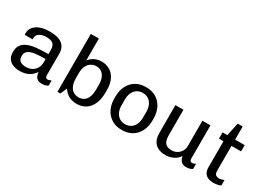

<svg xmlns="http://www.w3.org/2000/svg" viewBox="-25 -1389 2813 2069"><g transform="rotate(30 1382.0 -355.0)"><path d="M210 10Q169 10 131.5 -3Q94 -16 70.5 -47.5Q47 -79 47 -133Q47 -188 71.5 -221.5Q96 -255 141.5 -273Q187 -291 250.5 -297Q314 -303 390 -303V-355Q390 -409 363.5 -430.5Q337 -452 280 -452Q232 -452 197 -431.5Q162 -411 162 -367V-355H65Q64 -360 64 -365.5Q64 -371 64 -377Q64 -421 91.5 -453.5Q119 -486 166.5 -503.5Q214 -521 275 -521H289Q390 -521 439.5 -481Q489 -441 489 -366V-95Q489 -77 497 -69Q505 -61 516 -61Q527 -61 539.5 -65Q552 -69 562 -75V-11Q549 -1 530 4.5Q511 10 485 10Q453 10 433.5 -2.5Q414 -15 405 -36Q396 -57 394 -83Q365 -38 318.5 -14Q272 10 210 10ZM250 -61Q285 -61 317 -76.5Q349 -92 369.5 -124Q390 -156 390 -204V-242Q315 -242 261 -234.5Q207 -227 178.5 -206Q150 -185 150 -141Q150 -99 175 -80Q200 -61 250 -61Z M922 10Q807 10 749 -82L714 0H677V-720H777V-446Q798 -477 837.5 -499Q877 -521 930 -521Q985 -521 1030.5 -495Q1076 -469 1103 -415Q1130 -361 1130 -278V-258Q1130 -165 1101.5 -105.5Q1073 -46 1026 -18Q979 10 922 10ZM903 -61Q938 -61 965.5 -78Q993 -95 1009.5 -133Q1026 -171 1026 -233V-289Q1026 -343 1010 -378.5Q994 -414 967 -431.5Q940 -449 905 -449Q871 -449 841.5 -431.5Q812 -414 794 -378.5Q776 -343 776 -288V-232Q776 -169 793.5 -131.5Q811 -94 839.5 -77.5Q868 -61 903 -61Z M1475 10Q1409 10 1356.5 -21Q1304 -52 1274 -110Q1244 -168 1244 -247V-264Q1244 -345 1274 -402.5Q1304 -460 1356.5 -490.5Q1409 -521 1475 -521H1488Q1555 -521 1607 -490Q1659 -459 1689 -401.5Q1719 -344 1719 -264V-247Q1719 -168 1689 -110Q1659 -52 1606.5 -21Q1554 10 1488 10ZM1481 -61Q1519 -61 1549 -79Q1579 -97 1597 -133Q1615 -169 1615 -222V-289Q1615 -343 1597 -378.5Q1579 -414 1549 -432Q1519 -450 1481 -450Q1444 -450 1414 -432Q1384 -414 1366 -378.5Q1348 -343 1348 -289V-222Q1348 -169 1366 -133Q1384 -97 1414 -79Q1444 -61 1481 -61Z M2023 10Q1944 10 1897 -33.5Q1850 -77 1850 -168V-511H1950V-192Q1950 -125 1977 -96.5Q2004 -68 2056 -68Q2091 -68 2120.5 -84.5Q2150 -101 2168 -130Q2186 -159 2186 -195V-511H2286V-95Q2286 -77 2294.5 -69Q2303 -61 2314 -61Q2325 -61 2337 -65Q2349 -69 2359 -75V-11Q2346 -1 2327 4.5Q2308 10 2283 10Q2251 10 2232 -2Q2213 -14 2204 -33.5Q2195 -53 2191 -75Q2166 -35 2120 -12.5Q2074 10 2023 10Z M2622 10Q2585 10 2555.5 -2Q2526 -14 2509.5 -40.5Q2493 -67 2493 -111V-433H2437V-511H2496L2531 -674H2593V-511H2712V-433H2593V-129Q2593 -85 2611 -73Q2629 -61 2650 -61Q2661 -61 2680.5 -66Q2700 -71 2712 -76V-9Q2701 -3 2685.5 1.5Q2670 6 2653.5 8Q2637 10 2622 10Z"/></g></svg>

Font: Chivo Medium
Style: Regular
Weight: 400
Version: Version 2.002